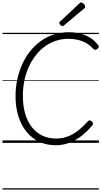

<svg xmlns="http://www.w3.org/2000/svg" viewBox="-20 -1149 815 1544"><path d="M429 19Q355 19 295.5 -9Q236 -37 193.5 -89Q151 -141 128 -213.5Q105 -286 105 -376Q105 -444 118.5 -508Q132 -572 157.5 -629.5Q183 -687 220.5 -734.5Q258 -782 305.5 -817Q353 -852 410.5 -871Q468 -890 533 -890Q581 -890 624.5 -879Q668 -868 705 -845.5Q742 -823 769 -786Q777 -777 774.5 -770Q772 -763 761 -755Q752 -748 744.5 -748.5Q737 -749 727 -759Q704 -785 673 -802.5Q642 -820 606.5 -828.5Q571 -837 531 -837Q476 -837 427.5 -820.5Q379 -804 338 -773.5Q297 -743 265 -701Q233 -659 210 -607.5Q187 -556 175.5 -498.5Q164 -441 164 -378Q164 -298 182.5 -234.5Q201 -171 236.5 -126Q272 -81 321 -58Q370 -35 431 -35Q471 -35 505.5 -45Q540 -55 571 -73.5Q602 -92 630 -117Q658 -142 685 -172Q693 -181 701 -181Q709 -181 718 -172Q728 -164 728.5 -157Q729 -150 721 -140Q679 -89 631.5 -53Q584 -17 533.5 1Q483 19 429 19ZM482 -939Q475 -939 466 -948Q457 -957 457 -963Q457 -966 458 -969Q459 -972 463 -976L617 -1120Q621 -1124 624 -1126.5Q627 -1129 632 -1129Q638 -1129 646 -1123.5Q654 -1118 659.5 -1110.5Q665 -1103 665 -1096Q665 -1092 664 -1089Q663 -1086 657 -1081L496 -946Q491 -943 488.5 -941Q486 -939 482 -939ZM0 365H775V375H0ZM0 -20H775V0H0ZM0 -505H775V-500H0ZM0 -885H775V-875H0Z"/></svg>

Font: Playwrite GB J Guides
Style: Italic
Weight: 400
Italic angle: -7.01216°
Designer: Veronika Burian, José Scaglione
Foundry: TypeTogether
Version: Version 1.003